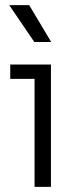

<svg xmlns="http://www.w3.org/2000/svg" viewBox="-20 -730 298 750"><path d="M115 0V-450L144 -422H20V-478H179V0ZM114 -566 16 -710H94L180 -566Z"/></svg>

Font: SUSE Light
Style: Regular
Weight: 300
Designer: Rene Bieder
Foundry: SUSE
Version: Version 1.000